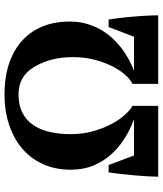

<svg xmlns="http://www.w3.org/2000/svg" viewBox="44 -757 713 841"><g transform="rotate(-90 400.5 -336.5)"><path d="M46.9 0Q46.9 -17.1 48.6 -45.4Q50.3 -73.7 53 -105Q55.7 -136.2 59.1 -166.5Q62.5 -196.8 65.9 -217.3H98.1L140.1 -106H298.8Q256.8 -121.1 217.3 -145.5Q177.7 -169.9 146.5 -204.1Q115.2 -238.3 96.4 -282.7Q77.6 -327.1 77.6 -382.8Q77.6 -450.7 102.1 -504.6Q126.5 -558.6 170.4 -595.9Q214.4 -633.3 274.9 -653.3Q335.4 -673.3 407.7 -673.3Q481 -673.3 540 -654.1Q599.1 -634.8 640.6 -598.1Q682.1 -561.5 704.3 -508.5Q726.6 -455.6 726.6 -387.7Q726.6 -348.1 717 -314.5Q707.5 -280.8 691.4 -252.4Q675.3 -224.1 653.8 -200.9Q632.3 -177.7 608.4 -159.7Q584.5 -141.6 559.3 -128.2Q534.2 -114.7 510.7 -106H660.2L702.6 -217.3H735.4Q737.8 -202.6 740.2 -184.1Q742.7 -165.5 744.9 -144.8Q747.1 -124 748.8 -103Q750.5 -82 751.7 -62.7Q752.9 -43.5 753.4 -27.1Q753.9 -10.7 753.9 0H453.6V-112.8Q473.1 -122.1 493.9 -145.5Q514.6 -168.9 531.7 -203.1Q548.8 -237.3 559.8 -280.5Q570.8 -323.7 570.8 -372.6Q570.8 -428.2 558.3 -471.7Q545.9 -515.1 525.4 -547.4Q484.9 -611.8 407.7 -611.8Q361.3 -611.8 328.4 -595.5Q295.4 -579.1 274.4 -549.1Q253.4 -519 243.4 -476.8Q233.4 -434.6 233.4 -382.8Q233.4 -332 245.6 -287.6Q257.8 -243.2 276.4 -207.5Q294.9 -171.9 316.7 -147.5Q338.4 -123 357.4 -112.8V0Z"/></g></svg>

Font: PT Astra Serif
Style: Bold
Weight: 700
Designer: A.Korolkova, I. Chaeva
Foundry: ParaType Ltd
Version: Version 1.002